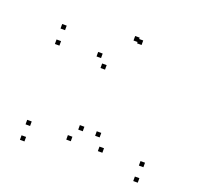

<svg xmlns="http://www.w3.org/2000/svg" viewBox="-104 -674 829 799"><g transform="rotate(20 310.0 -275.0)"><path d="M583.2 10V-10H563.2V10ZM583.2 -58.5V-78.5H563.2V-58.5ZM369.7 -112.8V-132.8H349.7V-112.8ZM402.2 -56.7V-76.7H382.2V-56.7ZM402.2 -533.9V-553.9H382.2V-533.9ZM384.3 -539.9V-559.9H364.3V-539.9ZM81.8 -483V-503H61.8V-483ZM81.8 -414.5V-434.5H61.8V-414.5ZM294.3 -385.5V-405.5H274.3V-385.5ZM262.3 -425V-445H242.3V-425ZM262.3 -56.7V-76.7H242.3V-56.7ZM294.9 -112.8V-132.8H274.9V-112.8ZM81.4 -58.5V-78.5H61.4V-58.5ZM81.4 10V-10H61.4V10Z"/></g></svg>

Font: Monaspace Xenon Dots Var
Style: Regular
Weight: 400
Designer: Riley Cran and the Lettermatic Team
Version: Version 1.100 (Monaspace Xenon Dots)